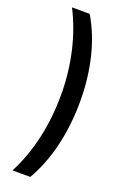

<svg xmlns="http://www.w3.org/2000/svg" viewBox="-186 -885 709 1103"><g transform="rotate(20 168.5 -333.5)"><path d="M49 165H158C237 29 279 -147 279 -340C279 -527 238 -699 158 -832H50C122 -692 163 -521 163 -338C163 -151 124 21 49 165Z"/></g></svg>

Font: Noto Sans Gurmukhi UI ExtraCondensed
Style: Bold
Weight: 700
Width: 2
Designer: Jelle Bosma - Monotype Design Team
Foundry: Monotype Imaging Inc.
Version: Version 2.004